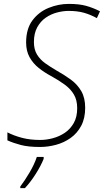

<svg xmlns="http://www.w3.org/2000/svg" viewBox="-20 -744 533 985"><path d="M185 10Q126 10 87.5 0Q49 -10 18 -24V-65Q51 -48 92.5 -37Q134 -26 186 -26Q218 -26 251.5 -35Q285 -44 313 -63Q341 -82 358.5 -113Q376 -144 376 -189Q376 -230 359.5 -258.5Q343 -287 312.5 -309.5Q282 -332 240 -355Q208 -372 179 -395Q150 -418 132 -450Q114 -482 114 -526Q114 -596 146.5 -639.5Q179 -683 229.5 -703.5Q280 -724 333 -724Q386 -724 422 -714Q458 -704 493 -686L477 -651Q442 -670 409 -679Q376 -688 332 -688Q304 -688 273 -680Q242 -672 215 -653.5Q188 -635 171 -604Q154 -573 154 -528Q154 -490 170 -464Q186 -438 212 -419.5Q238 -401 267 -384Q310 -360 343.5 -335.5Q377 -311 397 -276.5Q417 -242 417 -191Q417 -137 396.5 -98.5Q376 -60 342 -36Q308 -12 267 -1Q226 10 185 10ZM84 221V213Q106 184 131 142Q156 100 169 61H204V71Q190 106 163.5 148Q137 190 108 221Z"/></svg>

Font: Noto Sans Disp ExtLt
Style: Italic
Weight: 200
Italic angle: -12°
Designer: Monotype Design Team
Foundry: Monotype Imaging Inc.
Version: Version 2.000;GOOG;noto-source:20170915:90ef993387c0